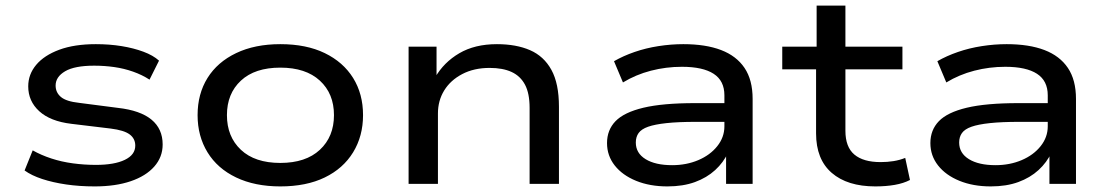

<svg xmlns="http://www.w3.org/2000/svg" viewBox="-20 -658 3968 687"><path d="M319 9Q264 9 216.5 2Q169 -5 131 -17.5Q93 -30 68 -48L97 -120Q127 -103 163.5 -91Q200 -79 241 -73.5Q282 -68 323 -68Q389 -68 426.5 -86Q464 -104 464 -137Q464 -162 444 -177Q424 -192 376 -198L235 -215Q160 -224 120.5 -260Q81 -296 81 -349Q81 -392 109.5 -426Q138 -460 192 -480Q246 -500 323 -500Q372 -500 415 -493Q458 -486 493 -473Q528 -460 549 -441L515 -373Q489 -390 456.5 -401.5Q424 -413 389 -418Q354 -423 317 -423Q247 -423 213 -403Q179 -383 179 -352Q179 -327 198 -311Q217 -295 263 -290L402 -272Q482 -263 522 -230Q562 -197 562 -141Q562 -96 532 -62Q502 -28 447.5 -9.5Q393 9 319 9Z M983 9Q892 9 825 -23Q758 -55 722.5 -113Q687 -171 687 -246Q687 -322 722.5 -379Q758 -436 825 -468Q892 -500 983 -500Q1076 -500 1142 -468Q1208 -436 1243.5 -379Q1279 -322 1279 -246Q1279 -171 1243.5 -113Q1208 -55 1142 -23Q1076 9 983 9ZM983 -75Q1074 -75 1124.5 -122Q1175 -169 1175 -246Q1175 -323 1124.5 -369.5Q1074 -416 983 -416Q892 -416 842 -369.5Q792 -323 792 -246Q792 -169 842 -122Q892 -75 983 -75Z M1442 0V-491H1542V-381H1537Q1568 -435 1623.5 -467.5Q1679 -500 1758 -500Q1827 -500 1876.5 -478.5Q1926 -457 1953 -408Q1980 -359 1980 -276V0H1875V-272Q1875 -324 1858.5 -355Q1842 -386 1810.5 -400.5Q1779 -415 1732 -415Q1676 -415 1634 -393Q1592 -371 1569.5 -334.5Q1547 -298 1547 -252V0Z M2368 9Q2305 9 2256 -11Q2207 -31 2179.5 -66Q2152 -101 2152 -146Q2152 -193 2182.5 -224.5Q2213 -256 2282 -272.5Q2351 -289 2467 -289H2589V-222H2471Q2407 -222 2365 -217.5Q2323 -213 2299 -204.5Q2275 -196 2265 -182Q2255 -168 2255 -148Q2255 -110 2290 -88.5Q2325 -67 2385 -67Q2436 -67 2478.5 -85Q2521 -103 2546.5 -135Q2572 -167 2572 -206V-317Q2572 -369 2533.5 -394Q2495 -419 2420 -419Q2363 -419 2309 -405Q2255 -391 2209 -363L2177 -439Q2210 -458 2250.5 -472Q2291 -486 2336 -493Q2381 -500 2425 -500Q2505 -500 2560 -479Q2615 -458 2644 -415Q2673 -372 2673 -304V0H2578V-111L2585 -112Q2569 -77 2539 -49.5Q2509 -22 2466.5 -6.5Q2424 9 2368 9Z M3112 9Q3012 9 2956 -39.5Q2900 -88 2900 -181V-410H2779V-491H2902V-638H3005V-491H3209V-410H3005V-190Q3005 -132 3037 -105Q3069 -78 3131 -78Q3155 -78 3177 -81.5Q3199 -85 3219 -93L3236 -14Q3213 -2 3181.5 3.5Q3150 9 3112 9Z M3525 9Q3462 9 3413 -11Q3364 -31 3336.5 -66Q3309 -101 3309 -146Q3309 -193 3339.5 -224.5Q3370 -256 3439 -272.5Q3508 -289 3624 -289H3746V-222H3628Q3564 -222 3522 -217.5Q3480 -213 3456 -204.5Q3432 -196 3422 -182Q3412 -168 3412 -148Q3412 -110 3447 -88.5Q3482 -67 3542 -67Q3593 -67 3635.5 -85Q3678 -103 3703.5 -135Q3729 -167 3729 -206V-317Q3729 -369 3690.5 -394Q3652 -419 3577 -419Q3520 -419 3466 -405Q3412 -391 3366 -363L3334 -439Q3367 -458 3407.5 -472Q3448 -486 3493 -493Q3538 -500 3582 -500Q3662 -500 3717 -479Q3772 -458 3801 -415Q3830 -372 3830 -304V0H3735V-111L3742 -112Q3726 -77 3696 -49.5Q3666 -22 3623.5 -6.5Q3581 9 3525 9Z"/></svg>

Font: Nunito Sans 10pt Expanded Medium
Style: Regular
Weight: 500
Width: 7
Designer: Vernon Adams
Foundry: Vernon Adams
Version: Version 3.101;gftools[0.9.27]